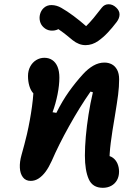

<svg xmlns="http://www.w3.org/2000/svg" viewBox="-20 -842 660 908"><path d="M381.5 -106.2Q381.5 -146.9 385.8 -196.4Q390.2 -245.8 398.6 -299.7Q407 -353.6 419.3 -405.6L408.2 -408.9Q356.4 -334.7 306.8 -245.5Q257.1 -156.3 225.2 -82.3L224 -79.8Q210.9 -50.8 195.9 -30.4Q180.9 -10 163.1 1.8Q145.3 13.5 125.4 13.5Q101.4 13.5 88.4 -3.6Q75.3 -20.7 73.9 -48.5Q72.4 -76.2 81.7 -109Q95.9 -158.8 107.7 -208.5Q122.5 -273.8 131.3 -338.2Q140.2 -402.7 140.2 -466.2L168.1 -387.5Q149.9 -387.5 137.5 -400.7Q125.2 -413.9 118.8 -435.6Q112.4 -457.3 112.4 -482.2Q112.4 -507.5 122.9 -527.2Q133.3 -546.8 151.2 -557.8Q169 -568.7 189.8 -568.7Q211.5 -568.7 227.5 -557.8Q243.5 -547 252.2 -526Q260.8 -504.9 260.8 -475Q260.8 -439.7 252.2 -395.9Q243.5 -352.2 228.6 -311.2L246.6 -308.3Q274.3 -364.2 306 -408.7Q337.8 -453.2 372.4 -491Q395.8 -516.8 421.4 -531.5Q447 -546.1 473.9 -546.1Q492.9 -546.1 508.5 -538Q524.2 -529.8 533.8 -512.1Q543.4 -494.3 543.4 -466.8Q543.4 -431.8 538.5 -393.4Q533.5 -355 522.7 -289.9Q510.5 -219.6 503.9 -168Q497.2 -116.4 497.2 -66.2L481.2 -106.1Q500.3 -106.1 514.4 -95.5Q528.5 -84.9 535.8 -67.6Q543 -50.2 543 -30.5Q543 -7.4 533.3 9.9Q523.6 27.2 506.1 36.7Q488.7 46.2 466.3 46.2Q417.8 46.2 399.7 5.2Q381.5 -35.8 381.5 -106.2ZM185.7 -713.2Q200.4 -699.2 220 -697.4Q239.7 -695.6 256.2 -704.2Q284.8 -684.8 311.8 -661.6L323.9 -651.7Q353.4 -628.3 384.9 -628.5Q416.4 -628.7 444.4 -648.3Q468.1 -665 489.4 -687.6Q510.8 -710.2 531.8 -738Q545.1 -755.6 545.3 -773.4Q545.5 -791.2 529.8 -806Q513.6 -821.7 494 -821.9Q474.4 -822.1 461.5 -805.8Q439.4 -777.2 422.4 -756.6Q405.3 -736 387.3 -718.3Q358.3 -743.9 327.7 -766.7Q297.1 -789.4 270.1 -804.8Q248.2 -817.5 224.5 -818Q200.9 -818.6 185 -802.5Q173.8 -791.2 169.4 -774.8Q165 -758.2 169 -741.7Q172.9 -725.1 185.7 -713.2Z"/></svg>

Font: Monaspace Radon Var
Style: Regular
Weight: 400
Designer: Riley Cran and the Lettermatic Team
Version: Version 1.000 (Monaspace Radon Var)